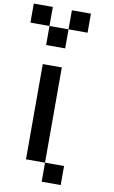

<svg xmlns="http://www.w3.org/2000/svg" viewBox="-242 -1183 734 1241"><g transform="rotate(10 125.0 -562.5)"><path d="M0 -125V-750H125V-125ZM-125 -1000V-1125H0V-1000ZM0 -875V-1000H125V-875ZM125 -125H250V0H125ZM125 -1000V-1125H250V-1000Z"/></g></svg>

Font: Galmuri7 Regular
Style: Regular
Weight: 400
Designer: Lee Minseo (quiple)
Version: Version 2.399;hotconv 1.1.1;makeotfexe 2.6.0 DEVELOPMENT